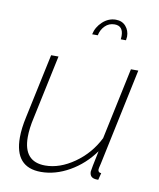

<svg xmlns="http://www.w3.org/2000/svg" viewBox="-83 -796 722 872"><g transform="rotate(10 278.0 -360.0)"><path d="M381 -730Q410 -730 427 -710.5Q444 -691 444 -663Q444 -658 442 -646H418Q418 -648 418.5 -653Q419 -658 419 -661Q419 -708 379 -708Q353 -708 335 -690Q317 -672 312 -646H286Q293 -680 320 -705Q347 -730 381 -730ZM44 -128Q44 -170 56 -224L119 -520H153L91 -228Q79 -176 79 -136Q79 -22 179 -22Q246 -22 313 -69Q380 -116 417 -190L487 -520H521L427 -75Q421 -51 421 -47Q421 -32 436 -32L428 0Q416 0 412 -1Q388 -5 388 -31Q388 -38 407 -128Q361 -64 296 -27Q231 10 165 10Q44 10 44 -128Z"/></g></svg>

Font: Raleway-v4020 ExtraLight
Style: Italic
Weight: 275
Italic angle: -12°
Designer: Matt McInerney, Pablo Impallari, Rodrigo Fuenzalida
Foundry: Matt McInerney, Pablo Impallari, Rodrigo Fuenzalida
Version: Version 4.020;PS 004.020;hotconv 1.0.88;makeotf.lib2.5.64775